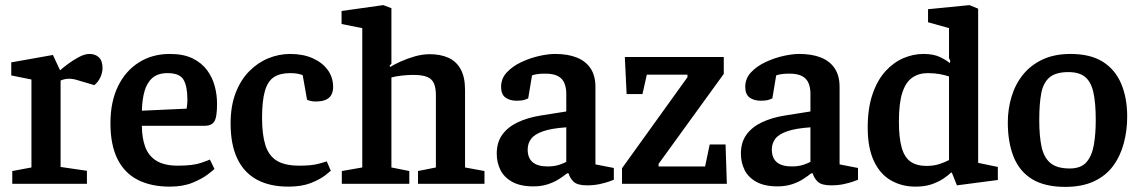

<svg xmlns="http://www.w3.org/2000/svg" viewBox="-20 -719 4455 751"><path d="M28 0V-50L103 -64V-408L24 -424V-475L187 -504L215 -444Q226 -454 245.5 -468.5Q265 -483 288 -495.5Q311 -508 330 -508Q353 -508 367 -494.5Q381 -481 381 -453Q381 -435 372.5 -416.5Q364 -398 349 -386L288 -404Q276 -408 267 -409.5Q258 -411 250 -411Q240 -411 232 -409Q224 -407 217 -404V-66L320 -51V0Z M644 11Q571 11 519 -15.5Q467 -42 439.5 -97Q412 -152 412 -237Q412 -321 441.5 -381.5Q471 -442 523.5 -475Q576 -508 644 -508Q698 -508 733.5 -490.5Q769 -473 790 -444.5Q811 -416 820 -382Q829 -348 829 -313Q829 -260 818 -243.5Q807 -227 782 -227H535Q535 -180 548 -144.5Q561 -109 592 -90Q623 -71 676 -71Q735 -71 766.5 -82Q798 -93 801 -95L819 -58Q815 -54 793 -37Q771 -20 733.5 -4.5Q696 11 644 11ZM535 -286 710 -294Q713 -312 713 -329Q713 -381 698 -407Q683 -433 635 -433Q598 -433 576.5 -414.5Q555 -396 545.5 -363Q536 -330 535 -286Z M1108 11Q1035 11 984.5 -16.5Q934 -44 908 -99Q882 -154 882 -236Q882 -304 901.5 -355Q921 -406 954.5 -440Q988 -474 1029.5 -491Q1071 -508 1115 -508Q1165 -508 1202.5 -491.5Q1240 -475 1261.5 -446Q1283 -417 1283 -378Q1283 -363 1277 -350Q1271 -337 1256 -329.5Q1241 -322 1213 -322Q1203 -322 1193.5 -324.5Q1184 -327 1181 -329L1164 -425Q1160 -427 1147.5 -430Q1135 -433 1115 -433Q1075 -433 1051 -417Q1027 -401 1016 -362.5Q1005 -324 1005 -258Q1005 -193 1018 -151.5Q1031 -110 1062.5 -90.5Q1094 -71 1151 -71Q1198 -71 1224.5 -78Q1251 -85 1258 -88L1274 -51Q1271 -48 1251 -32.5Q1231 -17 1195.5 -3Q1160 11 1108 11Z M1317 0V-50L1397 -64V-609L1316 -625V-676L1479 -699L1511 -687V-470L1504 -462L1506 -457Q1522 -467 1547.5 -478.5Q1573 -490 1602.5 -498.5Q1632 -507 1661 -507Q1702 -507 1733 -493.5Q1764 -480 1781.5 -449Q1799 -418 1799 -367V-64L1875 -50V0H1615V-50L1685 -64V-346Q1685 -375 1677.5 -392.5Q1670 -410 1651 -418Q1632 -426 1596 -426Q1577 -426 1553 -423.5Q1529 -421 1511 -416V-64L1581 -50V0Z M2066 10Q2015 10 1983 -8Q1951 -26 1937 -55Q1923 -84 1923 -118Q1923 -162 1944.5 -192Q1966 -222 2005 -240.5Q2044 -259 2094 -267L2195 -283V-352Q2195 -376 2187.5 -394Q2180 -412 2162 -421.5Q2144 -431 2112 -431Q2091 -431 2078 -428.5Q2065 -426 2061 -424L2046 -334Q2045 -333 2033 -329Q2021 -325 2001 -325Q1974 -325 1957 -337.5Q1940 -350 1940 -379Q1940 -412 1962.5 -436Q1985 -460 2019 -476Q2053 -492 2088.5 -500Q2124 -508 2151 -508Q2201 -508 2236 -494Q2271 -480 2290 -451.5Q2309 -423 2309 -379V-76L2381 -62V-16Q2379 -15 2364 -9.5Q2349 -4 2326 1Q2303 6 2276 6Q2239 6 2224 -8Q2209 -22 2204 -41H2198Q2187 -32 2168 -19.5Q2149 -7 2123.5 1.5Q2098 10 2066 10ZM2122 -68Q2149 -68 2169 -75Q2189 -82 2195 -86V-221Q2137 -217 2104 -205.5Q2071 -194 2057.5 -176Q2044 -158 2044 -134Q2044 -68 2122 -68Z M2413 0V-61L2669 -417V-427H2510L2493 -351H2431L2424 -496H2811V-430L2556 -78V-68H2738L2756 -154H2818L2823 0Z M3021 10Q2970 10 2938 -8Q2906 -26 2892 -55Q2878 -84 2878 -118Q2878 -162 2899.5 -192Q2921 -222 2960 -240.5Q2999 -259 3049 -267L3150 -283V-352Q3150 -376 3142.5 -394Q3135 -412 3117 -421.5Q3099 -431 3067 -431Q3046 -431 3033 -428.5Q3020 -426 3016 -424L3001 -334Q3000 -333 2988 -329Q2976 -325 2956 -325Q2929 -325 2912 -337.5Q2895 -350 2895 -379Q2895 -412 2917.5 -436Q2940 -460 2974 -476Q3008 -492 3043.5 -500Q3079 -508 3106 -508Q3156 -508 3191 -494Q3226 -480 3245 -451.5Q3264 -423 3264 -379V-76L3336 -62V-16Q3334 -15 3319 -9.5Q3304 -4 3281 1Q3258 6 3231 6Q3194 6 3179 -8Q3164 -22 3159 -41H3153Q3142 -32 3123 -19.5Q3104 -7 3078.5 1.5Q3053 10 3021 10ZM3077 -68Q3104 -68 3124 -75Q3144 -82 3150 -86V-221Q3092 -217 3059 -205.5Q3026 -194 3012.5 -176Q2999 -158 2999 -134Q2999 -68 3077 -68Z M3561 11Q3508 11 3465.5 -13Q3423 -37 3398.5 -88.5Q3374 -140 3374 -220Q3374 -296 3393 -351Q3412 -406 3443.5 -440.5Q3475 -475 3513.5 -491.5Q3552 -508 3592 -508Q3632 -508 3657.5 -495.5Q3683 -483 3695 -472L3697 -481L3692 -492V-609L3610 -632V-683L3772 -699L3806 -685V-82L3883 -66V-15L3723 6L3703 -44H3700Q3690 -34 3671 -21Q3652 -8 3625 1.5Q3598 11 3561 11ZM3604 -70Q3632 -70 3655 -77.5Q3678 -85 3692 -93V-420Q3678 -425 3656.5 -429Q3635 -433 3609 -433Q3574 -433 3548.5 -415.5Q3523 -398 3509.5 -357Q3496 -316 3496 -243Q3496 -180 3507 -141.5Q3518 -103 3542 -86.5Q3566 -70 3604 -70Z M4147 12Q4067 12 4017.5 -18Q3968 -48 3945 -105Q3922 -162 3922 -240Q3922 -292 3936.5 -340.5Q3951 -389 3981 -426.5Q4011 -464 4057.5 -486Q4104 -508 4167 -508Q4245 -508 4293.5 -477.5Q4342 -447 4365.5 -391.5Q4389 -336 4389 -263Q4389 -208 4375.5 -158Q4362 -108 4333.5 -69.5Q4305 -31 4258.5 -9.5Q4212 12 4147 12ZM4164 -60Q4208 -60 4229.5 -84.5Q4251 -109 4258.5 -152Q4266 -195 4266 -249Q4266 -315 4257 -356.5Q4248 -398 4225 -417.5Q4202 -437 4159 -437Q4110 -437 4085.5 -416.5Q4061 -396 4053 -355Q4045 -314 4045 -249Q4045 -187 4054 -145Q4063 -103 4088.5 -81.5Q4114 -60 4164 -60Z"/></svg>

Font: Faustina SemiBold
Style: Regular
Weight: 600
Designer: Alfonso Garcia
Foundry: http://www.omnibus-type.com
Version: Version 1.200